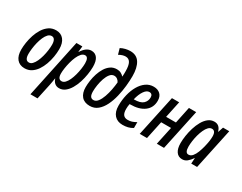

<svg xmlns="http://www.w3.org/2000/svg" viewBox="-107 -1370 2774 2204"><g transform="rotate(30 1280.5 -268.5)"><path d="M161.6 9.8Q96.2 9.8 59.8 -33.9Q23.4 -77.6 23.4 -158.7Q23.4 -200.2 31.2 -251.7Q39.1 -303.2 56.4 -355.7Q73.7 -408.2 101.8 -452.1Q129.9 -496.1 169.7 -523.2Q209.5 -550.3 262.7 -550.3Q327.1 -550.3 363.5 -505.4Q399.9 -460.4 399.9 -379.9Q399.9 -331.1 390.9 -277.3Q381.8 -223.6 363.5 -172.6Q345.2 -121.6 316.9 -80.3Q288.6 -39.1 250 -14.6Q211.4 9.8 161.6 9.8ZM172.4 -72.8Q197.3 -72.3 217.5 -93.3Q237.8 -114.3 253.7 -148.4Q269.5 -182.6 280.5 -223.6Q291.5 -264.6 297.1 -305.9Q302.7 -347.2 302.7 -381.3Q302.7 -422.4 289.8 -445.1Q276.9 -467.8 250.5 -467.8Q223.6 -467.8 202.6 -445.6Q181.6 -423.3 166 -387.5Q150.4 -351.6 140.1 -309.8Q129.9 -268.1 125 -227.8Q120.1 -187.5 120.1 -157.7Q120.1 -72.8 172.4 -72.8Z M371.6 233.9 534.7 -540H613.3L605 -463.9H608.4Q662.1 -550.3 730.5 -550.3Q780.8 -550.3 808.6 -512Q836.4 -473.6 836.4 -396Q835.9 -349.6 827.4 -294.9Q818.8 -240.2 801.8 -186.5Q784.7 -132.8 758.5 -88.4Q732.4 -43.9 697.8 -17.1Q663.1 9.8 619.6 9.8Q585.4 9.8 561.8 -10.3Q538.1 -30.3 528.8 -64H525.9Q522 -37.6 517.6 -12.9Q513.2 11.7 509.3 31.2L465.8 233.9ZM605.5 -74.2Q629.9 -74.2 650.4 -95.5Q670.9 -116.7 687 -151.6Q703.1 -186.5 714.4 -228.3Q725.6 -270 731.7 -311.5Q737.8 -353 737.8 -386.7Q737.8 -468.3 693.4 -468.3Q666.5 -468.3 644.8 -444.8Q623 -421.4 606.4 -383.5Q589.8 -345.7 578.6 -302.2Q567.4 -258.8 561.5 -218.3Q555.7 -177.7 555.7 -148.9Q555.7 -74.2 605.5 -74.2Z M1025.9 9.8Q954.1 9.8 916.7 -33.7Q879.4 -77.1 879.4 -154.8Q879.4 -193.4 886.2 -241Q893.1 -288.6 908.4 -336.2Q923.8 -383.8 948.5 -423.6Q973.1 -463.4 1008.1 -487.5Q1043 -511.7 1089.8 -511.7Q1121.6 -511.7 1145 -499Q1168.5 -486.3 1181.6 -470.2H1183.6Q1185.5 -487.8 1185.8 -506.3Q1186 -524.9 1186 -540.5Q1186 -617.2 1165.8 -652.8Q1145.5 -688.5 1103 -688.5Q1063 -688.5 1015.6 -661.1L993.7 -737.8Q1022 -753.4 1055.2 -761.5Q1088.4 -769.5 1119.1 -769.5Q1203.6 -769.5 1243.2 -705.8Q1282.7 -642.1 1282.7 -532.2Q1282.7 -472.7 1275.4 -400.4Q1268.1 -328.1 1250.7 -255.9Q1233.4 -183.6 1203.9 -123.5Q1174.3 -63.5 1130.6 -26.9Q1086.9 9.8 1025.9 9.8ZM1030.3 -69.8Q1062 -69.8 1086.4 -101.3Q1110.8 -132.8 1128.2 -181.9Q1145.5 -231 1155.8 -284.9Q1166 -338.9 1169.9 -383.8Q1160.6 -404.8 1142.1 -418.5Q1123.5 -432.1 1100.6 -432.1Q1068.4 -432.1 1044.9 -403.1Q1021.5 -374 1006.3 -329.6Q991.2 -285.2 983.9 -238Q976.6 -190.9 976.6 -154.8Q976.6 -110.4 989.7 -90.1Q1002.9 -69.8 1030.3 -69.8Z M1461.4 9.8Q1391.6 9.8 1352.1 -34.2Q1312.5 -78.1 1312.5 -158.7Q1312.5 -235.4 1329.3 -305.7Q1346.2 -376 1377.9 -430.9Q1409.7 -485.8 1454.6 -517.8Q1499.5 -549.8 1555.7 -549.8Q1609.9 -549.8 1642.6 -519.3Q1675.3 -488.8 1675.3 -431.6Q1675.3 -340.3 1607.7 -289.1Q1540 -237.8 1421.4 -237.8H1414.1Q1407.2 -203.6 1407.2 -169.9Q1407.2 -116.7 1426.5 -93Q1445.8 -69.3 1484.4 -69.3Q1513.7 -69.3 1538.1 -76.9Q1562.5 -84.5 1594.7 -102.5V-25.4Q1564 -5.9 1531 2Q1498 9.8 1461.4 9.8ZM1427.7 -309.1H1431.2Q1515.1 -309.1 1550.3 -341.8Q1585.4 -374.5 1585.4 -424.3Q1585.4 -446.3 1574.7 -459Q1564 -471.7 1542.5 -471.7Q1506.8 -471.7 1476.1 -427Q1445.3 -382.3 1427.7 -309.1Z M1685.5 0 1800.8 -540H1896.5L1850.1 -320.8H1980L2025.9 -540H2122.1L2007.3 0H1912.1L1962.9 -238.3H1832L1781.7 0Z M2251 9.8Q2199.7 9.8 2171.9 -30.3Q2144 -70.3 2144 -143.6Q2144 -188 2152.1 -241.9Q2160.2 -295.9 2177 -350.1Q2193.8 -404.3 2219.5 -449.7Q2245.1 -495.1 2280.3 -522.7Q2315.4 -550.3 2360.4 -550.3Q2430.2 -550.3 2452.1 -471.7H2455.1L2478 -540H2560.5L2445.8 0H2368.2L2372.6 -74.2H2370.1Q2343.8 -35.6 2315.7 -12.9Q2287.6 9.8 2251 9.8ZM2287.1 -72.8Q2317.9 -72.8 2339.8 -98.9Q2361.8 -125 2377.2 -165Q2392.6 -205.1 2402.8 -245.6Q2414.6 -293.5 2419.7 -328.1Q2424.8 -362.8 2424.8 -392.1Q2424.8 -465.8 2375 -465.8Q2350.1 -465.3 2329.6 -444.1Q2309.1 -422.9 2293 -387.7Q2276.9 -352.5 2265.6 -311Q2254.4 -269.5 2248.8 -228.3Q2243.2 -187 2243.2 -154.3Q2243.2 -72.8 2287.1 -72.8Z"/></g></svg>

Font: Open Sans Condensed SemiBold
Style: Italic
Weight: 600
Width: 3
Italic angle: -12°
Designer: Monotype Design Team
Foundry: Monotype Imaging Inc.
Version: Version 3.000; ttfautohint (v1.8.4)